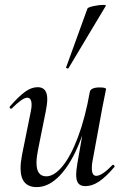

<svg xmlns="http://www.w3.org/2000/svg" viewBox="-20 -751 508 784"><path d="M64 -64Q64 -88 70 -119L106 -297Q109 -312 109 -323Q109 -352 91 -352Q72 -352 29 -309Q27 -307 25 -307Q22 -307 20 -310.5Q18 -314 21 -317Q56 -357 82 -376Q108 -395 134 -395Q173 -395 173 -346Q173 -327 167 -297L135 -138Q129 -108 129 -86Q129 -31 169 -31Q201 -31 235 -72Q269 -113 298.5 -191.5Q328 -270 347 -377L361 -376Q341 -260 306 -172Q271 -84 225.5 -35.5Q180 13 130 13Q64 13 64 -64ZM291 -38Q291 -54 296 -84L347 -377Q349 -385 359 -389.5Q369 -394 387 -394Q413 -394 413 -387L409 -367Q400 -324 398 -312L357 -89Q355 -80 355 -64Q355 -33 373 -33Q385 -33 402 -44.5Q419 -56 439 -77Q440 -78 442 -78Q445 -78 447 -74.5Q449 -71 447 -69Q412 -28 384 -9.5Q356 9 329 9Q309 9 300 -2Q291 -13 291 -38ZM250 -476 337 -716Q339 -721 361.5 -726Q384 -731 401 -731Q415 -731 412 -727L260 -473Q259 -470 253.5 -472Q248 -474 250 -476Z"/></svg>

Font: Cormorant Garamond Medium
Style: Italic
Weight: 500
Italic angle: -10°
Designer: Christian Thalmann (Catharsis Fonts)
Foundry: Catharsis Fonts
Version: Version 4.000